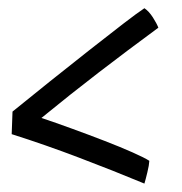

<svg xmlns="http://www.w3.org/2000/svg" viewBox="-20 -573 444 468"><path d="M332 -553Q343 -545.5 352.5 -530.8Q362 -516 366 -505.5Q290.5 -450 221.5 -397Q152.5 -344 81 -285.5Q115.5 -274 156 -259.2Q196.5 -244.5 235.2 -229.5Q274 -214.5 303.2 -201.5Q332.5 -188.5 344 -181Q343.5 -170.5 339.2 -153Q335 -135.5 332 -125.5Q257.5 -156.5 174 -188.2Q90.5 -220 8.5 -246L10.5 -301Q53 -335.5 102 -374.8Q151 -414 197.8 -450.8Q244.5 -487.5 280.2 -515Q316 -542.5 332 -553Z"/></svg>

Font: Grandstander Light
Style: Regular
Weight: 300
Designer: Tyler Finck
Foundry: Etcetera Type Co
Version: Version 1.200; ttfautohint (v1.8.3)